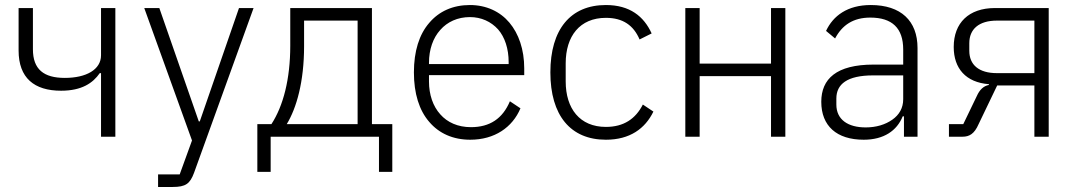

<svg xmlns="http://www.w3.org/2000/svg" viewBox="-20 -544 4285 764"><path d="M382 -253H377C350 -214 306 -183 223 -183C116 -183 54 -234 54 -343V-512H111V-348C111 -268 154 -234 238 -234C323 -234 382 -267 382 -324V-512H439V0H382Z M931 -512H989L752 144C736 187 719 200 667 200H609V150H695L744 15L554 -512H614L771 -61H775Z M1004 -50H1060C1107 -122 1135 -229 1135 -362V-512H1460V-50H1541V140H1488V0H1057V140H1004ZM1403 -50V-462H1190V-360C1190 -219 1160 -114 1121 -50Z M1851 12C1783 12 1727 -13 1688 -59C1648 -105 1627 -172 1627 -256C1627 -340 1648 -407 1688 -453C1727 -499 1782 -524 1850 -524C1915 -524 1970 -498 2007 -454C2044 -410 2066 -347 2066 -272V-245H1687V-220C1687 -167 1703 -121 1732 -89C1760 -57 1802 -38 1854 -38C1929 -38 1980 -72 2009 -141L2051 -113C2019 -37 1948 12 1851 12ZM1850 -476C1801 -476 1760 -457 1732 -425C1703 -393 1687 -347 1687 -294V-289H2004V-297C2004 -350 1989 -396 1962 -427C1934 -458 1895 -476 1850 -476Z M2391 12C2250 12 2170 -85 2170 -256C2170 -427 2250 -524 2391 -524C2486 -524 2542 -479 2573 -411L2525 -387C2501 -443 2459 -473 2391 -473C2287 -473 2231 -400 2231 -292V-220C2231 -112 2287 -39 2391 -39C2462 -39 2509 -71 2538 -128L2580 -100C2547 -32 2486 12 2391 12Z M2707 -512H2764V-291H3048V-512H3105V0H3048V-241H2764V0H2707Z M3445 -524C3352 -524 3295 -481 3267 -421L3303 -391C3331 -444 3375 -474 3443 -474C3530 -474 3574 -432 3574 -347V-287H3456C3308 -287 3248 -230 3248 -139C3248 -43 3309 12 3417 12C3497 12 3549 -24 3572 -81H3577V0H3631V-353C3631 -461 3565 -524 3445 -524ZM3574 -149C3574 -114 3558 -87 3531 -68C3503 -48 3466 -37 3425 -37C3354 -37 3308 -68 3308 -128V-152C3308 -209 3351 -244 3454 -244H3574V-149Z M3756 -50H3813L3867 -162C3878 -187 3894 -202 3915 -206V-209C3823 -216 3775 -272 3775 -357C3775 -453 3835 -512 3939 -512H4153V0H4096V-204H3948L3874 -50C3857 -11 3837 0 3810 0H3756ZM4096 -253V-462H3947C3875 -462 3837 -428 3837 -372V-342C3837 -286 3875 -253 3947 -253Z"/></svg>

Font: Plexus Sans Light
Style: Regular
Weight: 300
Version: Version 2.001;PS 002.001;hotconv 1.0.70;makeotf.lib2.5.58329